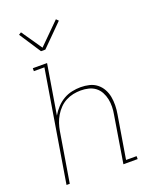

<svg xmlns="http://www.w3.org/2000/svg" viewBox="-173 -1065 945 1164"><g transform="rotate(-20 300.0 -483.0)"><path d="M182 -815 91 -954 107 -964 198 -832 333 -966 347 -952 210 -815ZM50 0 168 -716H100V-735H192L139 -415Q154 -441 175 -463.5Q196 -486 222 -501Q248 -516 276.5 -522Q305 -528 332 -528Q361 -528 388 -521.5Q415 -515 436 -498.5Q457 -482 470 -458.5Q483 -435 488 -408.5Q493 -382 492.5 -353.5Q492 -325 487 -297L441 -19H509V0H417L466 -300Q471 -326 471.5 -351.5Q472 -377 467 -401Q462 -425 450.5 -446.5Q439 -468 420 -482.5Q401 -497 376.5 -503Q352 -509 326 -509Q302 -509 277.5 -504Q253 -499 230 -487Q207 -475 188.5 -456Q170 -437 157 -415Q144 -393 136 -369Q128 -345 124 -321L71 0Z"/></g></svg>

Font: Iosevka Etoile Thin
Style: Italic
Weight: 100
Italic angle: -9°
Designer: Belleve Invis
Foundry: Belleve Invis
Version: Version 22.1.2; ttfautohint (v1.8.4)